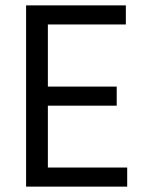

<svg xmlns="http://www.w3.org/2000/svg" viewBox="-20 -694 541 714"><path d="M158 -71H453V0H77V-674H448V-603H158V-372H414V-301H158Z"/></svg>

Font: Hind Regular
Style: Regular
Weight: 400
Designer: Manushi Parikh, Satya Rajpurohit
Foundry: Indian Type Foundry
Version: Version 1.201;PS 1.0;hotconv 1.0.78;makeotf.lib2.5.61930; tt